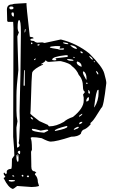

<svg xmlns="http://www.w3.org/2000/svg" viewBox="-20 -1198 742 1260"><path d="M102.5 -1174.8 154.3 -1177.7Q150.4 -1174.8 175.8 -957Q199.2 -954.1 199.2 -949.2V-945.3Q178.7 -945.3 178.7 -935.5Q182.6 -929.7 204.1 -928.7Q207 -921.9 223.6 -918L257.8 -919.9L272.5 -916L377 -938.5H380.9Q483.4 -913.1 565.4 -847.7Q652.3 -760.7 664.1 -716.8Q677.7 -668.9 677.7 -653.3Q659.2 -491.2 645.5 -491.2Q596.7 -411.1 584 -400.4L572.3 -389.6L575.2 -384.8V-382.8Q550.8 -353.5 525.4 -345.7Q513.7 -336.9 510.7 -320.3Q492.2 -300.8 447.3 -300.8Q348.6 -268.6 312.5 -268.6Q296.9 -268.6 253.9 -291Q219.7 -297.9 189.5 -297.9L180.7 -293Q189.5 -279.3 189.5 -220.7V-202.1L183.6 -214.8L185.5 -119.1V-105.5Q185.5 -73.2 209 -73.2L217.8 -64.5V-62.5Q209 -62.5 209 -52.7Q228.5 -34.2 228.5 -2.9L236.3 22.5Q215.8 29.3 187.5 29.3L92.8 22.5Q68.4 42 64.5 42Q34.2 33.2 5.9 -25.4L3.9 -26.4L5.9 -32.2Q14.6 -34.2 14.6 -37.1V-39.1Q3.9 -52.7 3.9 -59.6L5.9 -64.5H9.8Q12.7 -64.5 12.7 -59.6L14.6 -57.6H21.5L24.4 -60.5V-76.2Q33.2 -89.8 53.7 -89.8Q58.6 -94.7 58.6 -155.3L74.2 -177.7Q74.2 -210 66.4 -300.8L68.4 -1011.7L66.4 -1054.7H32.2L27.3 -1059.6L25.4 -1134.8Q25.4 -1168.9 59.6 -1168.9Q68.4 -1173.8 102.5 -1174.8ZM278.3 -801.8Q278.3 -793 251 -779.3V-776.4H257.8L258.8 -778.3H260.7L262.7 -776.4V-774.4Q204.1 -747.1 192.4 -724.6Q187.5 -724.6 180.7 -471.7L178.7 -453.1Q178.7 -448.2 238.3 -403.3L294.9 -377.9Q297.9 -370.1 301.8 -369.1H306.6Q347.7 -369.1 399.4 -398.4Q418.9 -417 459 -430.7Q529.3 -487.3 529.3 -537.1V-557.6L525.4 -576.2V-578.1L536.1 -591.8V-596.7Q524.4 -601.6 524.4 -628.9Q524.4 -676.8 497.1 -706.1Q483.4 -741.2 450.2 -765.6Q440.4 -782.2 378.9 -796.9H367.2L303.7 -792H299.8Q288.1 -792 281.2 -801.8ZM95.7 -1018.6Q95.7 -998 103.5 -986.3V-984.4L93.8 -959L100.6 -738.3Q87.9 -627.9 87.9 -569.3V-471.7Q87.9 -434.6 94.7 -402.3L87.9 -361.3V-347.7L91.8 -231.4L93.8 -229.5H94.7Q108.4 -234.4 108.4 -245.1V-248L101.6 -259.8Q106.4 -259.8 110.4 -375L108.4 -468.8Q115.2 -684.6 117.2 -984.4V-986.3Q117.2 -1066.4 105.5 -1066.4Q95.7 -1066.4 95.7 -1018.6ZM597.7 -494.1H599.6Q627 -537.1 627 -589.8V-608.4H623Q611.3 -608.4 597.7 -494.1ZM190.4 -352.5 189.5 -350.6V-347.7Q189.5 -334 269.5 -327.1L296.9 -340.8V-341.8L292 -347.7H285.2L247.1 -340.8Q210.9 -352.5 190.4 -352.5ZM322.3 -806.6Q322.3 -802.7 339.8 -801.8L349.6 -803.7V-806.6L344.7 -813.5V-815.4L419.9 -824.2L426.8 -829.1L421.9 -835.9H411.1Q322.3 -826.2 322.3 -806.6ZM306.6 -887.7Q306.6 -882.8 363.3 -875Q363.3 -872.1 375 -872.1H395.5L401.4 -877L397.5 -880.9H392.6L377 -878.9L370.1 -880.9V-881.8L375 -888.7V-894.5L363.3 -895.5H340.8Q308.6 -893.6 306.6 -887.7ZM339.8 -340.8V-338.9H344.7Q421.9 -354.5 421.9 -366.2V-368.2Q421.9 -371.1 416 -371.1Q339.8 -351.6 339.8 -340.8ZM137.7 -735.4 134.8 -641.6 135.7 -634.8H139.6L142.6 -637.7V-738.3H141.6ZM524.4 -728.5V-721.7Q524.4 -710.9 544.9 -675.8H547.9V-682.6Q547.9 -714.8 531.2 -728.5ZM483.4 -790V-788.1Q483.4 -772.5 511.7 -760.7H515.6V-762.7Q515.6 -785.2 488.3 -794.9ZM89.8 -182.6 87.9 -178.7V-162.1Q87.9 -151.4 92.8 -137.7H99.6L101.6 -146.5V-163.1Q101.6 -185.5 96.7 -185.5H94.7V-168Q91.8 -175.8 89.8 -182.6ZM443.4 -902.3 442.4 -901.4V-899.4Q458 -881.8 479.5 -877H484.4Q484.4 -894.5 443.4 -902.3ZM41 -1148.4Q41 -1140.6 48.8 -1136.7H55.7Q65.4 -1136.7 68.4 -1143.6V-1148.4Q65.4 -1155.3 55.7 -1155.3H52.7Q43 -1155.3 41 -1148.4ZM37.1 -12.7V-11.7Q37.1 -7.8 55.7 -5.9Q78.1 -7.8 78.1 -11.7V-14.6L65.4 -16.6H40ZM419.9 -810.5V-808.6Q426.8 -798.8 449.2 -798.8H459L462.9 -801.8Q460 -808.6 429.7 -810.5ZM55.7 -1113.3V-1106.4Q55.7 -1095.7 66.4 -1088.9H69.3L71.3 -1097.7V-1102.5Q71.3 -1115.2 66.4 -1116.2H59.6ZM545.9 -533.2V-532.2H547.9Q563.5 -534.2 563.5 -546.9V-557.6L559.6 -560.5H558.6Q545.9 -549.8 545.9 -533.2ZM463.9 -345.7H465.8Q494.1 -354.5 497.1 -361.3V-362.3L493.2 -366.2H491.2Q463.9 -356.4 463.9 -345.7ZM112.3 -197.3V-204.1Q112.3 -208 105.5 -209Q98.6 -206.1 95.7 -199.2Q112.3 -173.8 112.3 -197.3ZM394.5 -919.9V-915Q408.2 -908.2 421.9 -908.2H428.7V-909.2Q428.7 -917 397.5 -919.9ZM566.4 -831.1 565.4 -829.1Q574.2 -812.5 586.9 -805.7H588.9Q588.9 -818.4 566.4 -831.1ZM500 -389.6V-382.8H502Q520.5 -388.7 520.5 -398.4H517.6Q503.9 -398.4 500 -389.6ZM559.6 -607.4V-587.9L565.4 -583H566.4L570.3 -586.9Q570.3 -599.6 561.5 -607.4ZM498 -434.6 500 -432.6H502Q517.6 -441.4 520.5 -450.2L518.6 -451.2H517.6Q501 -442.4 498 -434.6ZM609.4 -728.5 620.1 -710H625V-712.9Q625 -722.7 613.3 -731.4ZM180.7 -429.7Q183.6 -414.1 197.3 -414.1V-417Q193.4 -424.8 185.5 -429.7ZM506.8 -860.4V-858.4Q507.8 -852.5 517.6 -847.7L522.5 -849.6V-853.5Q519.5 -860.4 510.7 -860.4ZM156.2 -42V-40L161.1 -35.2H167L169.9 -39.1V-42L167 -45.9H160.2ZM141.6 -993.2V-984.4Q146.5 -984.4 148.4 -1006.8H146.5Q141.6 -1005.9 141.6 -993.2ZM122.1 -46.9V-43.9L127 -39.1H130.9L133.8 -42V-45.9L128.9 -50.8H126ZM224.6 -902.3 228.5 -899.4H235.4L240.2 -904.3L237.3 -908.2H235.4Q224.6 -906.2 224.6 -902.3ZM60.5 -46.9V-43.9Q62.5 -39.1 71.3 -39.1L74.2 -42L69.3 -46.9ZM183.6 -916V-911.1L187.5 -908.2H189.5L192.4 -911.1V-916L189.5 -919.9H187.5ZM203.1 -806.6V-803.7H208L214.8 -810.5V-813.5H210ZM545.9 -655.3V-648.4L551.8 -646.5L554.7 -649.4L552.7 -655.3ZM460.9 -824.2V-822.3L465.8 -817.4H469.7V-820.3L465.8 -824.2ZM595.7 -796.9V-793L599.6 -790H602.5V-793L599.6 -796.9Z"/></svg>

Font: Love Ya Like A Sister
Style: Regular
Weight: 400
Designer: Kimberly Geswein
Foundry: Kimberly Geswein
Version: Version 1.002 2007